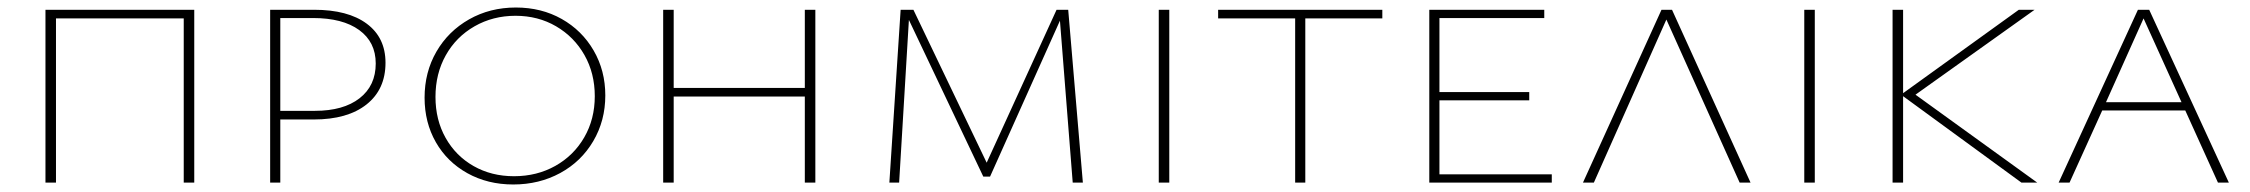

<svg xmlns="http://www.w3.org/2000/svg" viewBox="-20 -486 5989 511"><path d="M497 0H469V-437H129V0H101V-460H497Z M1006 -319Q1006 -248 955.5 -208Q905 -168 815 -168H726V0H699V-460H816Q906 -460 956 -423Q1006 -386 1006 -319ZM980 -317Q980 -374 936 -406Q892 -438 813 -438H726V-191H818Q894 -191 937 -224.5Q980 -258 980 -317Z M1110 -226Q1110 -294 1141.5 -348.5Q1173 -403 1228.5 -434.5Q1284 -466 1353 -466Q1421 -466 1475 -435.5Q1529 -405 1560 -351.5Q1591 -298 1591 -232Q1591 -165 1559 -110.5Q1527 -56 1471 -25.5Q1415 5 1346 5Q1278 5 1224 -25Q1170 -55 1140 -107.5Q1110 -160 1110 -226ZM1563 -230Q1563 -291 1535.5 -339.5Q1508 -388 1460 -416Q1412 -444 1352 -444Q1292 -444 1243 -416Q1194 -388 1166.5 -339Q1139 -290 1139 -228Q1139 -167 1166 -119Q1193 -71 1240.5 -44Q1288 -17 1348 -17Q1409 -17 1458 -44.5Q1507 -72 1535 -120.5Q1563 -169 1563 -230Z M2150 -460V0H2122V-229H1773V0H1745V-460H1773V-252H2122V-460Z M2835 0 2801 -431 2615 -16H2597L2399 -433L2373 0H2347L2377 -460H2411L2606 -53L2792 -460H2823L2862 0Z M3064 -460H3092V0H3064Z M3659 -437H3454V0H3427V-437H3222V-460H3659Z M4110 -22V0H3784V-460H4090V-438H3811V-241H4050V-219H3811V-22Z M4610 0 4415 -434 4222 0H4193L4402 -460H4430L4639 0Z M4782 -460H4810V0H4782Z M5360 0 5045 -230V0H5017V-460H5045V-238L5353 -460H5395L5078 -234L5402 0Z M5796 -192H5575L5488 0H5459L5670 -460H5700L5912 0H5883ZM5786 -214 5685 -437 5585 -214Z"/></svg>

Font: Ysabeau SC Extralight
Style: Regular
Weight: 200
Designer: Christian Thalmann (Catharsis Fonts)
Version: Version 0.003